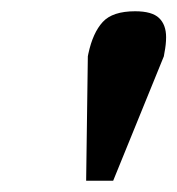

<svg xmlns="http://www.w3.org/2000/svg" viewBox="-20 -737 315 341"><path d="M136 -637 137 -642Q145 -679 162.5 -698Q180 -717 220 -717Q250 -717 262.5 -705Q275 -693 275 -671Q275 -658 272 -643L271 -637L181 -416H133Z"/></svg>

Font: Trirong
Style: Bold Italic
Weight: 700
Italic angle: -12°
Designer: Katatrad Team
Foundry: CadsonDemak
Version: Version 1.001